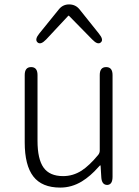

<svg xmlns="http://www.w3.org/2000/svg" viewBox="-20 -837 630 870"><path d="M253 13Q170 13 131 -37.5Q92 -88 92 -192V-497Q92 -533 121 -533Q150 -533 150 -497V-199Q150 -116 177.5 -77.5Q205 -39 266 -39Q311 -39 350 -64Q385 -87 424 -134Q432 -143 432 -155V-497Q432 -533 461 -533Q490 -533 490 -497V-36Q490 0 466 1Q441 1 439 -34L436 -83Q436 -88 434.5 -88Q433 -88 426 -80Q390 -39 351 -15Q305 13 253 13ZM189 -658Q164 -632 150 -645Q136 -658 158 -685L247 -795Q265 -817 293 -817Q322 -817 340 -795L428 -685Q451 -657 437 -645Q423 -632 398 -658L294 -764Q291 -768 288 -764Z"/></svg>

Font: Resource Han Rounded CN Light
Style: Regular
Weight: 300
Designer: Cyano Hao (round all glyphs); Ryoko NISHIZUKA 西塚涼子 (kana, bopomofo & ideographs); Paul D. Hunt (Latin, Greek & Cyrillic)
Foundry: Cyano Hao
Version: 0.990